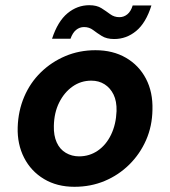

<svg xmlns="http://www.w3.org/2000/svg" viewBox="-20 -706 654 738"><path d="M266 12Q199 12 149 -18Q99 -48 72.5 -100Q46 -152 48 -217Q50 -280 73 -334Q96 -388 137 -428Q178 -468 231.5 -490.5Q285 -513 347 -513Q414 -513 464 -484Q514 -455 541 -403.5Q568 -352 566 -284Q565 -221 541.5 -167.5Q518 -114 477 -73.5Q436 -33 382.5 -10.5Q329 12 266 12ZM284 -105Q324 -105 356 -127Q388 -149 407 -188.5Q426 -228 428 -279Q429 -317 416.5 -342.5Q404 -368 382 -382Q360 -396 331 -396Q291 -396 259 -373.5Q227 -351 207.5 -312Q188 -273 187 -222Q186 -185 198 -158.5Q210 -132 233 -118.5Q256 -105 284 -105ZM180 -557Q202 -624 239.5 -655Q277 -686 323 -686Q352 -686 370 -674.5Q388 -663 403.5 -651.5Q419 -640 439 -640Q456 -640 469.5 -651Q483 -662 490 -685H562Q541 -618 503.5 -587Q466 -556 419 -556Q390 -556 371.5 -567.5Q353 -579 338 -590.5Q323 -602 303 -602Q286 -602 272.5 -591Q259 -580 251 -557Z"/></svg>

Font: DM Sans 18pt
Style: Bold Italic
Weight: 700
Italic angle: -10°
Designer: Colophon Foundry, Jonny Pinhorn
Foundry: Colophon Foundry
Version: Version 4.004;gftools[0.9.30]